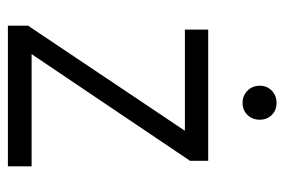

<svg xmlns="http://www.w3.org/2000/svg" viewBox="-137 -583 720 486"><g transform="rotate(90 223.0 -340.0)"><path d="M240.5 -680Q259 -680 271 -668Q283 -656 283 -637.5Q283 -619 271 -606.5Q259 -594 240.5 -594Q222 -594 209.5 -606.5Q197 -619 197 -637.5Q197 -656 209.5 -668Q222 -680 240.5 -680ZM401 0H45V-51L311 -448H55V-507H387V-461L117 -60H401Z"/></g></svg>

Font: Hind Kochi Light
Style: Regular
Weight: 300
Designer: Dhruvi Tolia
Foundry: Indian Type Foundry
Version: Version 0.702;PS 1.0;hotconv 1.0.81;makeotf.lib2.5.63406